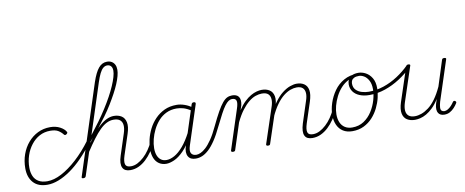

<svg xmlns="http://www.w3.org/2000/svg" viewBox="-83 -1424 4429 1829"><g transform="rotate(-10 2132.0 -510.0)"><path d="M250 17Q161 17 114.5 -34.5Q68 -86 68 -173Q68 -245 90.5 -308Q113 -371 154 -418.5Q195 -466 249.5 -492.5Q304 -519 368 -519Q423 -519 464 -497Q505 -475 520 -446Q522 -442 521 -437.5Q520 -433 512 -426Q502 -419 496 -420.5Q490 -422 487 -426Q468 -451 440.5 -468Q413 -485 363 -485Q306 -485 259.5 -460Q213 -435 178.5 -390.5Q144 -346 125.5 -290Q107 -234 107 -173Q107 -127 122 -91.5Q137 -56 170 -36Q203 -16 255 -16Q264 -16 267.5 -11Q271 -6 270.5 0.5Q270 7 264.5 12Q259 17 250 17Z M251 17Q242 17 237 12Q232 7 232 0.5Q232 -6 238 -11Q244 -16 255 -16Q319 -16 392.5 -54.5Q466 -93 543.5 -163.5Q621 -234 693 -331Q700 -342 706.5 -339Q713 -336 715 -326.5Q717 -317 711 -309Q654 -232 594.5 -171Q535 -110 475.5 -68.5Q416 -27 359 -5Q302 17 251 17Z M1052 17Q1025 17 1006.5 8Q988 -1 978.5 -20Q969 -39 970 -67.5Q971 -96 984 -135L1050 -338Q1065 -384 1062 -416.5Q1059 -449 1038 -466.5Q1017 -484 975 -484Q942 -484 909.5 -468Q877 -452 843.5 -419Q810 -386 772.5 -336Q735 -286 691 -218L672 -227Q719 -306 761.5 -361.5Q804 -417 843 -452Q882 -487 917 -503Q952 -519 984 -519Q1028 -519 1058.5 -499.5Q1089 -480 1098 -437.5Q1107 -395 1085 -328L1020 -130Q1002 -74 1010.5 -46Q1019 -18 1064 -18Q1070 -18 1073.5 -12.5Q1077 -7 1075.5 -0.5Q1074 6 1068.5 11.5Q1063 17 1052 17ZM598 15Q588 15 584 11.5Q580 8 583 0L864 -868Q894 -957 928 -998Q962 -1039 1010 -1039Q1036 -1039 1055 -1028Q1074 -1017 1084.5 -996.5Q1095 -976 1095 -947Q1095 -921 1086 -887Q1077 -853 1060 -812.5Q1043 -772 1018.5 -726.5Q994 -681 963.5 -631Q933 -581 895 -529Q857 -477 814.5 -423.5Q772 -370 725 -317L622 0Q619 8 613.5 11.5Q608 15 598 15ZM744 -376Q789 -433 830 -489.5Q871 -546 906 -601Q941 -656 968.5 -706.5Q996 -757 1015.5 -802Q1035 -847 1045.5 -883.5Q1056 -920 1056 -945Q1056 -964 1050 -977Q1044 -990 1033 -997Q1022 -1004 1007 -1004Q985 -1004 967 -989Q949 -974 933 -942Q917 -910 900 -858Z M1052 17Q1043 17 1039 11.5Q1035 6 1036.5 -0.5Q1038 -7 1044.5 -12.5Q1051 -18 1063 -18Q1096 -18 1127.5 -34Q1159 -50 1189.5 -78Q1220 -106 1244.5 -142Q1269 -178 1287 -216Q1291 -225 1298 -224.5Q1305 -224 1310.5 -218.5Q1316 -213 1313 -204Q1293 -161 1265.5 -121Q1238 -81 1205 -50Q1172 -19 1133.5 -1Q1095 17 1052 17Z M1400 17Q1360 17 1330 -3Q1300 -23 1285 -60Q1270 -97 1270 -146Q1270 -189 1282 -240Q1294 -291 1319 -340.5Q1344 -390 1382.5 -430Q1421 -470 1472.5 -494.5Q1524 -519 1591 -519Q1627 -519 1665.5 -506Q1704 -493 1734 -471L1724 -440Q1682 -467 1648.5 -476Q1615 -485 1585 -485Q1530 -485 1486 -464Q1442 -443 1409.5 -406.5Q1377 -370 1355 -325.5Q1333 -281 1321.5 -235Q1310 -189 1310 -148Q1310 -108 1321 -79.5Q1332 -51 1353.5 -34.5Q1375 -18 1408 -18Q1444 -18 1485.5 -41Q1527 -64 1570 -114Q1613 -164 1654 -244L1662 -207Q1618 -120 1570 -71Q1522 -22 1478 -2.5Q1434 17 1400 17ZM1684 17Q1659 17 1641 8.5Q1623 0 1612.5 -18Q1602 -36 1601.5 -61.5Q1601 -87 1612 -120L1735 -500Q1738 -508 1743 -511.5Q1748 -515 1758 -515Q1770 -515 1773 -508.5Q1776 -502 1773 -494L1650 -116Q1633 -64 1647.5 -41Q1662 -18 1696 -18Q1703 -18 1705.5 -12.5Q1708 -7 1707 -0.5Q1706 6 1700.5 11.5Q1695 17 1684 17Z M1687 17Q1678 17 1674 11.5Q1670 6 1671.5 -0.5Q1673 -7 1680 -12.5Q1687 -18 1699 -18Q1715 -18 1738 -28Q1761 -38 1788.5 -63Q1816 -88 1848 -134.5Q1880 -181 1914 -254Q1953 -336 1982 -387.5Q2011 -439 2034.5 -467Q2058 -495 2080 -505.5Q2102 -516 2129 -516Q2139 -516 2141.5 -511Q2144 -506 2142 -499Q2140 -492 2134.5 -487Q2129 -482 2123 -482Q2104 -482 2087 -470.5Q2070 -459 2050.5 -433Q2031 -407 2007 -362Q1983 -317 1949 -248Q1912 -170 1877.5 -118.5Q1843 -67 1810.5 -37.5Q1778 -8 1747.5 4.5Q1717 17 1687 17Z M2045 15Q2035 15 2030.5 11Q2026 7 2028 -1L2152 -382Q2170 -435 2162.5 -458.5Q2155 -482 2123 -482Q2115 -482 2111 -487Q2107 -492 2108 -499Q2109 -506 2114.5 -511Q2120 -516 2128 -516Q2149 -516 2165 -510Q2181 -504 2191 -490.5Q2201 -477 2203 -456Q2205 -435 2199 -408L2184 -363Q2215 -410 2247 -440.5Q2279 -471 2309 -488Q2339 -505 2366 -512Q2393 -519 2415 -519Q2460 -519 2490.5 -499Q2521 -479 2529 -437.5Q2537 -396 2515 -328L2406 0Q2404 8 2399.5 11.5Q2395 15 2384 15Q2375 15 2370 11Q2365 7 2367 0L2479 -338Q2495 -383 2492.5 -416Q2490 -449 2470.5 -466.5Q2451 -484 2410 -484Q2382 -484 2349.5 -473Q2317 -462 2283.5 -435Q2250 -408 2216 -363.5Q2182 -319 2150 -252L2068 0Q2066 8 2061 11.5Q2056 15 2045 15ZM2813 17Q2787 17 2768.5 8.5Q2750 0 2740.5 -19Q2731 -38 2732.5 -67Q2734 -96 2746 -135L2812 -338Q2828 -383 2826 -416Q2824 -449 2804.5 -466.5Q2785 -484 2747 -484Q2719 -484 2686.5 -472.5Q2654 -461 2619.5 -434Q2585 -407 2551 -360.5Q2517 -314 2485 -244H2467Q2497 -326 2535 -379Q2573 -432 2613 -463Q2653 -494 2689 -506.5Q2725 -519 2752 -519Q2796 -519 2825.5 -499Q2855 -479 2862.5 -437.5Q2870 -396 2848 -328L2783 -130Q2765 -74 2773 -46Q2781 -18 2825 -18Q2831 -18 2833.5 -12.5Q2836 -7 2835.5 -0.5Q2835 6 2829.5 11.5Q2824 17 2813 17Z M2814 17Q2805 17 2801 11.5Q2797 6 2798.5 -0.5Q2800 -7 2806.5 -12.5Q2813 -18 2825 -18Q2858 -18 2889.5 -34Q2921 -50 2951.5 -78Q2982 -106 3006.5 -142Q3031 -178 3049 -216Q3053 -225 3060 -224.5Q3067 -224 3072.5 -218.5Q3078 -213 3075 -204Q3055 -161 3027.5 -121Q3000 -81 2967 -50Q2934 -19 2895.5 -1Q2857 17 2814 17Z M3200 19Q3147 19 3110.5 -4Q3074 -27 3055 -68.5Q3036 -110 3036 -164Q3036 -220 3056 -281Q3076 -342 3113.5 -395Q3151 -448 3208.5 -480.5Q3266 -513 3342 -513Q3350 -513 3350.5 -507Q3351 -501 3348 -495Q3345 -489 3339 -489Q3289 -489 3247.5 -468Q3206 -447 3174.5 -412.5Q3143 -378 3121 -334.5Q3099 -291 3087.5 -247Q3076 -203 3076 -164Q3076 -120 3090.5 -86.5Q3105 -53 3134 -34.5Q3163 -16 3204 -16Q3269 -16 3317 -48Q3365 -80 3397 -130.5Q3429 -181 3445 -237Q3461 -293 3461 -341Q3461 -392 3443.5 -425Q3426 -458 3400.5 -473.5Q3375 -489 3350 -489Q3341 -489 3336 -493.5Q3331 -498 3331 -504Q3331 -510 3336 -514.5Q3341 -519 3350 -519Q3386 -519 3421 -500Q3456 -481 3479 -442.5Q3502 -404 3502 -343Q3502 -301 3490.5 -252.5Q3479 -204 3455.5 -156Q3432 -108 3396 -68.5Q3360 -29 3311 -5Q3262 19 3200 19Z M3420 -292Q3366 -292 3325.5 -308.5Q3285 -325 3263 -355.5Q3241 -386 3241 -426Q3241 -451 3251 -472Q3261 -493 3286 -506Q3311 -519 3351 -519Q3360 -519 3365 -514.5Q3370 -510 3370 -504Q3370 -498 3365.5 -493.5Q3361 -489 3352 -489Q3322 -489 3304.5 -480.5Q3287 -472 3280 -458Q3273 -444 3273 -428Q3273 -389 3296 -366Q3319 -343 3352.5 -333.5Q3386 -324 3418 -324Q3493 -324 3564 -348Q3635 -372 3699.5 -414Q3764 -456 3816 -508Q3822 -514 3829.5 -510Q3837 -506 3841 -498.5Q3845 -491 3838 -484Q3782 -430 3714.5 -386.5Q3647 -343 3572.5 -317.5Q3498 -292 3420 -292Z M3806 16Q3761 16 3729.5 -3.5Q3698 -23 3689.5 -65Q3681 -107 3702 -173L3810 -500Q3813 -508 3818 -511.5Q3823 -515 3834 -515Q3842 -515 3847.5 -511Q3853 -507 3849 -499L3738 -163Q3724 -119 3726.5 -86.5Q3729 -54 3750 -36Q3771 -18 3810 -18Q3841 -18 3874.5 -30Q3908 -42 3943.5 -68.5Q3979 -95 4013 -141.5Q4047 -188 4079 -257L4157 -501Q4160 -510 4164.5 -513Q4169 -516 4180 -516Q4189 -516 4194.5 -512.5Q4200 -509 4197 -501L4070 -112Q4061 -79 4060 -57.5Q4059 -36 4069 -26.5Q4079 -17 4095 -17Q4112 -17 4129.5 -27.5Q4147 -38 4162.5 -54.5Q4178 -71 4188 -87Q4192 -93 4197.5 -96Q4203 -99 4211 -95Q4219 -90 4220.5 -84Q4222 -78 4217 -71Q4205 -51 4186 -30.5Q4167 -10 4143.5 3Q4120 16 4090 16Q4070 16 4055.5 9.5Q4041 3 4032 -10.5Q4023 -24 4021.5 -46Q4020 -68 4028 -98L4043 -144Q4013 -96 3980.5 -64.5Q3948 -33 3916.5 -15Q3885 3 3856.5 9.5Q3828 16 3806 16Z"/></g></svg>

Font: Playwrite CO Thin
Style: Regular
Weight: 250
Version: Version 1.002